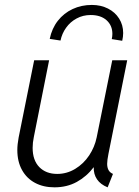

<svg xmlns="http://www.w3.org/2000/svg" viewBox="-20 -763 573 790"><path d="M51.3 -145.5Q51.3 -168.5 56.6 -196.8L120.6 -515.1H182.1L119.1 -198.7Q114.3 -175.8 114.3 -154.8Q114.3 -103.5 141.8 -75.4Q169.4 -47.4 215.3 -47.4Q254.9 -47.4 289.3 -68.1Q323.7 -88.9 346.7 -123.3Q369.6 -157.7 377.9 -198.2L441.9 -515.1H503.4L426.3 -130.4Q420.9 -103.5 420.9 -88.9Q420.9 -74.2 426.3 -63.7Q431.6 -53.2 444.8 -47.4L422.9 7.8Q393.6 -3.9 379.2 -25.1Q364.7 -46.4 365.7 -75.2Q336.4 -36.6 295.9 -14.4Q255.4 7.8 204.1 7.8Q158.7 7.8 124.3 -10.5Q89.8 -28.8 70.6 -63.5Q51.3 -98.1 51.3 -145.5ZM442.4 -623.5Q442.4 -658.2 418.5 -679.7Q394.5 -701.2 353 -701.2Q321.3 -701.2 295.2 -687Q269 -672.9 252 -648.9Q234.9 -625 229 -596.2L184.6 -603Q193.4 -646 218 -677.5Q242.7 -709 278.8 -725.8Q314.9 -742.7 357.9 -742.7Q395 -742.7 424.3 -727.8Q453.6 -712.9 470.2 -686.5Q486.8 -660.2 486.8 -627Q486.8 -612.3 482.9 -595.2L439.9 -602.1Q442.4 -614.3 442.4 -623.5Z"/></svg>

Font: Reddit Sans Vanilla Light
Style: Italic
Weight: 300
Italic angle: -11.25°
Designer: Stephen Hutchings
Version: Version 1.013